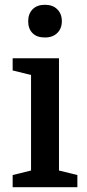

<svg xmlns="http://www.w3.org/2000/svg" viewBox="-20 -784 365 804"><path d="M110 -470 33 -489V-540H227V-70L304 -51V0H33V-51L110 -70ZM98 -695Q98 -726 116.5 -745Q135 -764 168 -764Q201 -764 220 -745Q239 -726 239 -695Q239 -665 220 -646Q201 -627 168 -627Q134 -627 116 -645.5Q98 -664 98 -695Z"/></svg>

Font: Domine SemiBold
Style: Regular
Weight: 600
Designer: Pablo Impallari, Rodrigo Fuenzalida, Brenda Gallo
Foundry: Pablo Impallari, Rodrigo Fuenzalida, Brenda Gallo
Version: Version 2.000